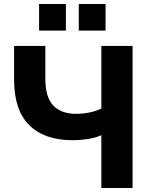

<svg xmlns="http://www.w3.org/2000/svg" viewBox="-20 -933 749 953"><path d="M483 0V-262Q466 -254 443 -248.5Q420 -243 393.5 -240Q367 -237 341 -237Q201 -237 125.5 -311.5Q50 -386 50 -537V-705H205V-543Q205 -451 244 -409.5Q283 -368 359 -368Q390 -368 423 -374.5Q456 -381 483 -394V-705H638V0ZM371 -781V-913H504V-781ZM174 -781V-913H307V-781Z"/></svg>

Font: Nunito Sans 12pt ExtraBold
Style: Regular
Weight: 800
Designer: Vernon Adams
Foundry: Vernon Adams
Version: Version 3.101;gftools[0.9.27]